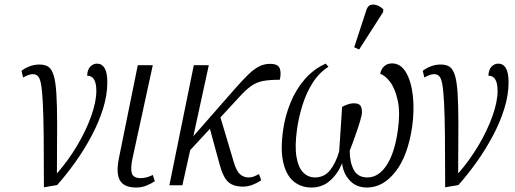

<svg xmlns="http://www.w3.org/2000/svg" viewBox="-20 -827 2297 857"><path d="M76 -511Q93 -524 113.5 -531.5Q134 -539 156 -539Q180 -539 195 -529.5Q210 -520 219 -492.5Q228 -465 231.5 -411.5Q235 -358 235 -271Q235 -184 234 -55H236Q285 -111 324.5 -177.5Q364 -244 387 -308.5Q410 -373 410 -421Q410 -490 369 -489Q370 -516 383 -529.5Q396 -543 413 -543Q435 -543 447 -523Q459 -503 459 -459Q459 -403 440 -342Q421 -281 388.5 -220Q356 -159 316 -103Q276 -47 235 -1L176 9Q176 -131 175 -223.5Q174 -316 171 -370.5Q168 -425 163 -452Q158 -479 149 -487.5Q140 -496 127 -496Q118 -496 107.5 -492.5Q97 -489 83 -481Z M588 10Q534 10 515.5 -21.5Q497 -53 511 -122L595 -536H662L571 -118Q562 -75 568.5 -53.5Q575 -32 608 -32Q634 -32 662 -46L671 -18Q653 -6 632 2Q611 10 588 10Z M736 0 845 -536H912L843 -219L1028 -430Q1064 -471 1089.5 -495.5Q1115 -520 1137.5 -531Q1160 -542 1185 -542Q1221 -542 1228.5 -522Q1236 -502 1229 -471Q1183 -471 1154 -465.5Q1125 -460 1101.5 -443.5Q1078 -427 1048 -394L964 -303L1023 -105Q1035 -64 1051 -49.5Q1067 -35 1090 -35Q1101 -35 1111 -38.5Q1121 -42 1136 -50L1146 -22Q1126 -9 1105.5 -1.5Q1085 6 1064 6Q1022 6 999 -14.5Q976 -35 960 -94L917 -252L829 -157L794 0Z M1244 -249Q1253 -311 1277 -369.5Q1301 -428 1340.5 -473.5Q1380 -519 1434 -543L1446 -529Q1404 -502 1376 -458Q1348 -414 1331 -360.5Q1314 -307 1306 -252Q1295 -174 1303.5 -126Q1312 -78 1334 -56.5Q1356 -35 1386 -35Q1427 -35 1453 -67Q1479 -99 1494 -152Q1497 -198 1500.5 -250.5Q1504 -303 1507 -350Q1518 -356 1532 -361Q1546 -366 1559 -366Q1586 -366 1592 -349.5Q1598 -333 1594 -312Q1589 -290 1578.5 -258Q1568 -226 1557 -196.5Q1546 -167 1541 -154Q1541 -103 1559 -69Q1577 -35 1620 -35Q1670 -35 1706 -90Q1742 -145 1756 -247Q1767 -324 1755.5 -377.5Q1744 -431 1721.5 -461Q1699 -491 1677 -497Q1681 -519 1695 -531.5Q1709 -544 1730 -544Q1768 -544 1791.5 -505Q1815 -466 1822.5 -402Q1830 -338 1820 -264Q1801 -132 1745.5 -61Q1690 10 1618 10Q1570 10 1541 -21.5Q1512 -53 1507 -98Q1487 -50 1452.5 -20Q1418 10 1370 10Q1324 10 1291 -17Q1258 -44 1244.5 -101Q1231 -158 1244 -249ZM1583 -606 1561 -616 1615 -781Q1621 -801 1634.5 -805Q1648 -809 1664 -803Q1680 -797 1691 -785L1690 -773Z M1867 -511Q1884 -524 1904.5 -531.5Q1925 -539 1947 -539Q1971 -539 1986 -529.5Q2001 -520 2010 -492.5Q2019 -465 2022.5 -411.5Q2026 -358 2026 -271Q2026 -184 2025 -55H2027Q2076 -111 2115.5 -177.5Q2155 -244 2178 -308.5Q2201 -373 2201 -421Q2201 -490 2160 -489Q2161 -516 2174 -529.5Q2187 -543 2204 -543Q2226 -543 2238 -523Q2250 -503 2250 -459Q2250 -403 2231 -342Q2212 -281 2179.5 -220Q2147 -159 2107 -103Q2067 -47 2026 -1L1967 9Q1967 -131 1966 -223.5Q1965 -316 1962 -370.5Q1959 -425 1954 -452Q1949 -479 1940 -487.5Q1931 -496 1918 -496Q1909 -496 1898.5 -492.5Q1888 -489 1874 -481Z"/></svg>

Font: Noto Serif Condensed Light
Style: Italic
Weight: 300
Width: 3
Italic angle: -12°
Designer: Monotype Design Team
Foundry: Monotype Imaging Inc.
Version: Version 2.014; ttfautohint (v1.8.4.7-5d5b)